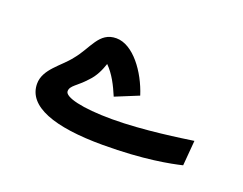

<svg xmlns="http://www.w3.org/2000/svg" viewBox="-48 -260 435 344"><g transform="rotate(20 170.0 -88.0)"><path d="M168 6C246 6 295 -4 316 -9L320 -57C299 -54 228 -43 168 -43C110 -43 76 -52 76 -63C76 -74 89 -78 105 -96C116 -107 122 -121 126 -133C140 -119 149 -101 157 -82L201 -100C188 -141 158 -182 126 -182C93 -182 88 -149 66 -123C50 -102 20 -85 20 -57C20 -14 75 6 168 6Z"/></g></svg>

Font: Noto Sans Arabic UI SmCn
Style: Regular
Weight: 400
Width: 4
Designer: Monotype Design Team, Nadine Chahine and Nizar Qandah
Foundry: Monotype Imaging Inc.
Version: Version 2.010